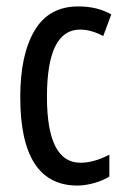

<svg xmlns="http://www.w3.org/2000/svg" viewBox="-20 -567 387 597"><path d="M221 10Q43 10 43 -265Q43 -397 87.5 -472Q132 -547 223 -547Q255 -547 280 -540.5Q305 -534 326 -522L301 -455Q263 -475 229 -475Q126 -475 126 -266Q126 -61 230 -61Q252 -61 274.5 -67.5Q297 -74 320 -86V-18Q299 -5 271.5 2.5Q244 10 221 10Z"/></svg>

Font: Noto Sans Khmer ExtraCondensed
Style: Regular
Weight: 400
Width: 2
Designer: Danh Hong and the Monotype Design Team
Foundry: Monotype Imaging Inc.
Version: Version 2.004; ttfautohint (v1.8.4.7-5d5b)